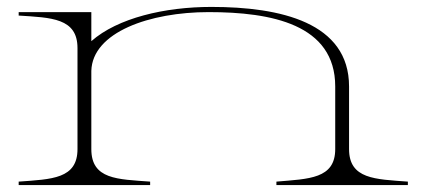

<svg xmlns="http://www.w3.org/2000/svg" viewBox="-20 -535 1225 555"><path d="M989 -104V-285C989 -470 791 -515 591 -515C456 -515 320 -483 244 -416V-500H34V-490C128 -484 204 -483 204 -396V-104C204 -18 130 -17 34 -10V0H414V-10C320 -17 244 -16 244 -104V-330C247 -442 413 -500 583 -500C764 -500 949 -465 949 -285V-104C949 -18 873 -18 779 -10V0H1159V-10C1065 -17 989 -17 989 -104Z"/></svg>

Font: Sprat Extended Thin
Style: Regular
Weight: 100
Width: 9
Designer: Ethan Nakache
Foundry: Collletttivo
Version: Version 2.000;Glyphs 3.2 (3217)